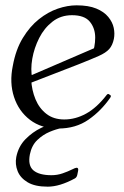

<svg xmlns="http://www.w3.org/2000/svg" viewBox="-20 -471 464 720"><path d="M393 -104Q359 -55 311.5 -22Q264 11 198 11Q135 11 92.5 -21.5Q50 -54 32.5 -107.5Q15 -161 28 -224Q39 -285 65.5 -328.5Q92 -372 126 -399Q160 -426 196.5 -438.5Q233 -451 267 -451Q312 -451 341 -439Q370 -427 386 -407.5Q402 -388 406.5 -366.5Q411 -345 407 -325Q402 -301 389.5 -287Q377 -273 350 -261Q323 -249 275 -230L53 -144L47 -167L358 -301L324 -263Q337 -295 337 -330Q337 -365 317 -389.5Q297 -414 250 -414Q208 -414 177 -390Q146 -366 127 -328.5Q108 -291 101 -250.5Q94 -210 101 -177L97 -172Q99 -133 113 -99Q127 -65 154 -44Q181 -23 221 -23Q263 -23 303 -45Q343 -67 380 -115Q384 -120 388 -118L394 -114Q398 -111 393 -104ZM245 -10Q246 -8 247 -5Q248 -2 247 0Q246 6 235 6Q231 6 211 9.5Q191 13 166 23.5Q141 34 120 54Q99 74 92 108Q84 150 105.5 168Q127 186 173 186Q195 186 215 179Q235 172 249 165Q263 158 267 158Q275 158 273 169L270 184Q268 194 261 198Q204 229 159 229Q111 229 83.5 212.5Q56 196 46 170.5Q36 145 41 118Q49 78 75.5 51Q102 24 134.5 8.5Q167 -7 194 -13.5Q221 -20 231 -20Q242 -20 244 -12Z"/></svg>

Font: Young Serif Light
Style: Italic
Weight: 300
Italic angle: -10.979°
Designer: Bastien Sozeau
Foundry: NBR — Bastien Sozeau
Version: Version 5.001